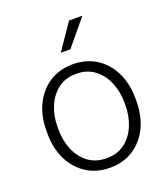

<svg xmlns="http://www.w3.org/2000/svg" viewBox="-139 -848 838 956"><g transform="rotate(-20 280.5 -369.5)"><path d="M44.4 -256.3V-272Q44.4 -349.1 73.7 -409.2Q103 -469.2 156 -503.7Q209 -538.1 279.8 -538.1Q351.6 -538.1 404.8 -503.7Q458 -469.2 487.1 -409.2Q516.1 -349.1 516.1 -272V-256.3Q516.1 -179.7 487.1 -119.4Q458 -59.1 405 -24.7Q352.1 9.8 280.8 9.8Q209.5 9.8 156.2 -24.7Q103 -59.1 73.7 -119.4Q44.4 -179.7 44.4 -256.3ZM103 -272V-256.3Q103 -198.7 123.5 -149.4Q144 -100.1 183.6 -70.3Q223.1 -40.5 280.8 -40.5Q337.9 -40.5 377.2 -70.3Q416.5 -100.1 437 -149.4Q457.5 -198.7 457.5 -256.3V-272Q457.5 -329.1 437 -378.2Q416.5 -427.2 377 -457.5Q337.4 -487.8 279.8 -487.8Q222.7 -487.8 183.3 -457.5Q144 -427.2 123.5 -378.2Q103 -329.1 103 -272ZM244.6 -612.3 337.9 -749H408.7L295.4 -612.3Z"/></g></svg>

Font: Vazirmatn FD ExtraLight
Style: Regular
Weight: 200
Designer: Saber Rastikerdar
Foundry: Saber Rastikerdar
Version: Version 33.003